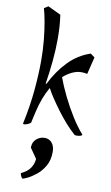

<svg xmlns="http://www.w3.org/2000/svg" viewBox="-112 -766 673 1165"><g transform="rotate(10 225.0 -183.5)"><path d="M393 31Q384 31 381 30Q352 5 321.5 -29.5Q291 -64 264 -100.5Q237 -137 215.5 -169.5Q194 -202 183 -224L182 -225Q143 -157 123 -69L107 2Q100 9 86.5 14Q73 19 66 19Q60 19 60 14Q84 -98 93 -197.5Q102 -297 102 -379Q102 -445 96 -506Q90 -567 81 -616.5Q72 -666 63 -696L88 -712L168 -674Q173 -640 175.5 -604Q178 -568 178 -529Q178 -460 171 -388Q164 -316 153 -247H158Q199 -330 257 -389.5Q315 -449 391 -474L417 -455L391 -349Q374 -353 356 -353Q327 -353 298.5 -339.5Q270 -326 244 -303Q262 -253 291.5 -192.5Q321 -132 356 -76Q391 -20 426 19Q426 25 415 28Q404 31 393 31ZM115 345Q111 345 105 333Q99 321 99 314Q139 295 156 269Q173 243 175 213L132 151Q132 116 154.5 97Q177 78 205 78Q233 78 250 98.5Q267 119 267 154Q267 205 246 241Q225 277 196 300Q167 323 143.5 334Q120 345 115 345Z"/></g></svg>

Font: Julee
Style: Regular
Weight: 400
Designer: Julian Tunni
Foundry: Julian Tunni
Version: Version 1.002; ttfautohint (v1.8.4.7-5d5b);gftools[0.9.23]